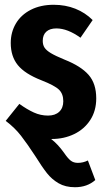

<svg xmlns="http://www.w3.org/2000/svg" viewBox="-20 -566 440 804"><path d="M348 106 379 188Q345 218 294 218Q254 218 225.5 201.5Q197 185 176.5 159Q156 133 128 88Q94 36 68 2.5Q42 -31 5 -59L4 -60L61 -131Q93 -108 121.5 -95Q150 -82 181 -82Q211 -82 228 -98Q245 -114 245 -142Q245 -173 227 -190.5Q209 -208 153 -230Q84 -257 54.5 -293.5Q25 -330 25 -386Q25 -431 46.5 -467.5Q68 -504 109 -525Q150 -546 205 -546Q254 -546 295.5 -529.5Q337 -513 368 -482L317 -408Q263 -447 216 -447Q189 -447 174 -433.5Q159 -420 159 -395Q159 -378 166.5 -366.5Q174 -355 193 -343.5Q212 -332 251 -316Q319 -289 351 -252.5Q383 -216 383 -154Q383 -102 358 -63.5Q333 -25 290.5 -4.5Q248 16 197 16H194Q222 37 249 75Q264 97 276 106.5Q288 116 306 116Q328 116 348 106Z"/></svg>

Font: Fira Sans Compressed SemiBold
Style: Regular
Weight: 600
Width: 1
Designer: bBox Type GmbH & Carrois Corporate GbR & Edenspiekermann AG
Foundry: bBox Type GmbH & Carrois Corporate GbR & Edenspiekermann AG
Version: Version 4.301